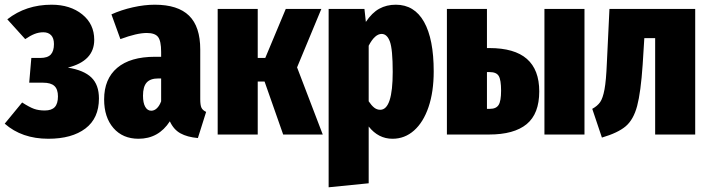

<svg xmlns="http://www.w3.org/2000/svg" viewBox="-24 -571 3007 815"><path d="M376 -402Q376 -312 264 -284Q332 -273 364 -242Q396 -211 396 -153Q396 -69 338.5 -25.5Q281 18 181 18Q69 18 -4 -46L70 -136Q101 -116 120.5 -109Q140 -102 166 -102Q195 -102 208.5 -116.5Q222 -131 222 -162Q222 -192 207 -206Q192 -220 159 -220H100L109 -325H147Q178 -325 191.5 -339.5Q205 -354 205 -384Q205 -409 193 -421.5Q181 -434 160 -434Q141 -434 123 -427Q105 -420 83 -405L7 -489Q86 -551 195 -551Q274 -551 325 -510Q376 -469 376 -402Z M851 -96 816 15Q771 11 742 -5Q713 -21 697 -56Q649 18 564 18Q497 18 457.5 -27.5Q418 -73 418 -149Q418 -236 473.5 -283Q529 -330 634 -330H660V-351Q660 -397 647 -414Q634 -431 599 -431Q557 -431 487 -405L449 -510Q491 -529 540 -540Q589 -551 633 -551Q731 -551 778.5 -504.5Q826 -458 826 -361V-150Q826 -125 831 -114Q836 -103 851 -96ZM660 -141V-238H648Q614 -238 598.5 -220.5Q583 -203 583 -165Q583 -134 592.5 -117.5Q602 -101 618 -101Q631 -101 642 -111.5Q653 -122 660 -141Z M1340 -533 1237 -285 1346 0H1178L1099 -225H1070V0H900V-533H1070V-325H1102L1189 -533Z M1817 -268Q1817 -181 1795 -116.5Q1773 -52 1733.5 -17Q1694 18 1642 18Q1582 18 1541 -34V207L1371 224V-533H1523L1529 -478Q1555 -517 1586 -534Q1617 -551 1656 -551Q1735 -551 1776 -478Q1817 -405 1817 -268ZM1643 -266Q1643 -362 1631 -394.5Q1619 -427 1596 -427Q1567 -427 1541 -377V-141Q1553 -123 1564.5 -114Q1576 -105 1590 -105Q1643 -105 1643 -266Z M2265 -183Q2265 -88 2211.5 -44Q2158 0 2052 0H1873V-533H2043V-367H2053Q2160 -367 2212.5 -321Q2265 -275 2265 -183ZM2287 -533H2457V0H2287ZM2103 -186Q2103 -232 2093 -248.5Q2083 -265 2055 -265H2043V-109H2056Q2082 -109 2092.5 -125.5Q2103 -142 2103 -186Z M2927 -533V0H2757V-409H2711L2704 -297Q2696 -179 2680.5 -121Q2665 -63 2632 -35Q2599 -7 2531 13L2490 -109Q2512 -121 2523.5 -137.5Q2535 -154 2542 -191.5Q2549 -229 2552 -304L2563 -533Z"/></svg>

Font: Fira Sans Extra Condensed ExtraBold
Style: Regular
Weight: 800
Width: 1
Designer: Carrois Corporate & Edenspiekermann AG
Foundry: Carrois Corporate GbR & Edenspiekermann AG
Version: Version 4.203